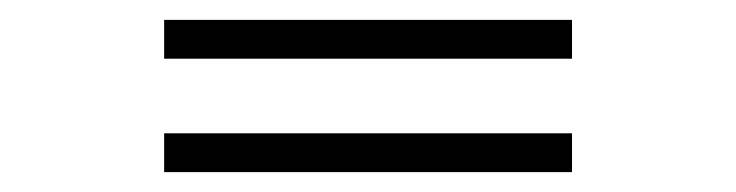

<svg xmlns="http://www.w3.org/2000/svg" viewBox="-20 -359 740 193"><path d="M145 -300V-339H555V-300ZM145 -186V-225H555V-186Z"/></svg>

Font: Mulat Addis
Style: Regular
Weight: 400
Designer: Fasil fikreab
Version: Version 1.001; ttfautohint (v1.8.3)